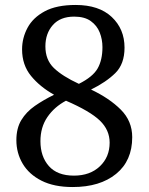

<svg xmlns="http://www.w3.org/2000/svg" viewBox="-20 -744 599 774"><path d="M273 10Q198 10 147.5 -15.5Q97 -41 71.5 -84Q46 -127 46 -179Q46 -227 66 -260Q86 -293 120.5 -317Q155 -341 198 -362Q141 -394 105 -438Q69 -482 69 -545Q69 -591 91 -632Q113 -673 160.5 -698.5Q208 -724 285 -724Q379 -724 430.5 -675.5Q482 -627 482 -552Q482 -486 445 -449.5Q408 -413 347 -383Q421 -348 467 -302Q513 -256 513 -191Q513 -96 448 -43Q383 10 273 10ZM298 -406Q354 -434 373.5 -468Q393 -502 393 -554Q393 -585 382 -613Q371 -641 346 -659Q321 -677 279 -677Q223 -677 193 -643Q163 -609 163 -557Q163 -503 197 -470Q231 -437 298 -406ZM278 -36Q343 -36 382.5 -73.5Q422 -111 422 -169Q422 -220 382.5 -258Q343 -296 246 -338Q199 -313 171 -272Q143 -231 143 -175Q143 -113 177 -74.5Q211 -36 278 -36Z"/></svg>

Font: Noto Serif Dogra
Style: Regular
Weight: 400
Designer: Ek Type
Foundry: Ek Type
Version: Version 1.005